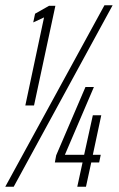

<svg xmlns="http://www.w3.org/2000/svg" viewBox="-30 -708 450 728"><path d="M66 -308 137 -642 96 -623 103 -656 156 -686H180L99 -308ZM-10 0 366 -688H397L22 0ZM263 0 283 -92H178L183 -119L294 -378H326L216 -121H289L322 -271H354L322 -121H352L346 -92H316L296 0Z"/></svg>

Font: Saira UltraCondensed ExtraLight
Style: Italic
Weight: 250
Width: 1
Italic angle: -12°
Designer: Hector Gatti with collaboration of the Omnibus-Type team
Foundry: Omnibus-Type
Version: Version 1.101